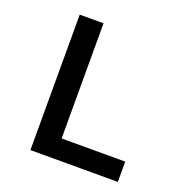

<svg xmlns="http://www.w3.org/2000/svg" viewBox="-119 -762 838 871"><g transform="rotate(20 299.5 -327.0)"><path d="M120 0H542V-98H235V-654H120Z"/></g></svg>

Font: Source Code Pro Semibold
Style: Regular
Weight: 600
Monospace: yes
Designer: Paul D. Hunt
Foundry: Adobe Systems Incorporated
Version: Version 1.017;PS 1.000;hotconv 1.0.70;makeotf.lib2.5.5900